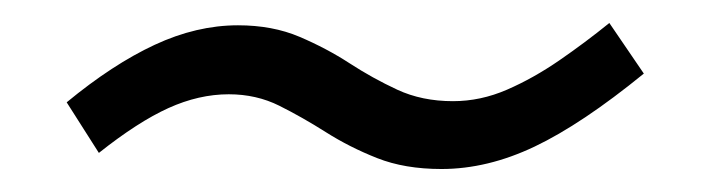

<svg xmlns="http://www.w3.org/2000/svg" viewBox="-20 -436 616 167"><path d="M364 -289Q332 -289 308 -298.5Q284 -308 263.5 -321Q243 -334 223 -344Q203 -354 179 -354Q153 -354 126.5 -342Q100 -330 66 -303L38 -347Q78 -380 114.5 -397Q151 -414 187 -414Q217 -414 240.5 -404Q264 -394 284 -381Q304 -368 325.5 -358Q347 -348 374 -348Q398 -348 421 -358Q444 -368 466.5 -383.5Q489 -399 510 -416L540 -372Q486 -328 445 -308.5Q404 -289 364 -289Z"/></svg>

Font: MuseoModerno Light
Style: Italic
Weight: 300
Italic angle: -9°
Designer: Pablo Cosgaya, Héctor Gatti, Marcela Romero, and the Authors of The MuseoModerno Project.
Foundry: Omnibus-Type Team
Version: Version 1.003